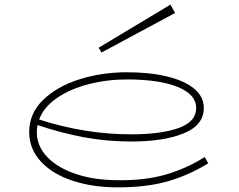

<svg xmlns="http://www.w3.org/2000/svg" viewBox="-20 -796 1031 829"><path d="M879 -91Q797 -40 705.5 -13.5Q614 13 488 13Q381 13 294 -15.5Q207 -44 156.5 -98.5Q106 -153 106 -226Q106 -306 166 -364.5Q226 -423 323 -453.5Q420 -484 528 -484Q627 -484 702.5 -465.5Q778 -447 819 -412.5Q860 -378 860 -330Q860 -256 774 -220.5Q688 -185 546 -185Q443 -185 344.5 -203Q246 -221 142 -256Q139 -241 139 -226Q139 -165 184 -118Q229 -71 308.5 -44.5Q388 -18 488 -18Q604 -16 694.5 -42Q785 -68 864 -118ZM149 -280Q347 -216 546 -216Q674 -216 750.5 -243Q827 -270 827 -330Q827 -388 747.5 -420.5Q668 -453 528 -453Q442 -453 362.5 -432.5Q283 -412 226 -373Q169 -334 149 -280ZM418 -569 736 -740 716 -776 406 -590Z"/></svg>

Font: BioRhyme Expanded ExtraLight
Style: Regular
Weight: 275
Width: 7
Designer: Aoife Mooney
Foundry: Aoife Mooney Type
Version: Version 1.001